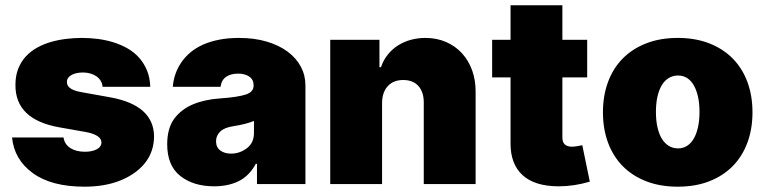

<svg xmlns="http://www.w3.org/2000/svg" viewBox="-20 -696 2895 726"><path d="M25.6 -176.1H220.2Q224.1 -150.2 245.9 -136.2Q267.8 -122.2 301.1 -122.2Q328.1 -122.2 345.7 -131.4Q363.3 -140.6 363.6 -157.7Q362.6 -186.8 301.1 -197.4L204.5 -214.5Q37.3 -244 38.4 -375Q38.4 -409.8 49 -436.4Q59.7 -463.1 77.9 -482.8Q96.2 -502.5 120.7 -516Q145.2 -529.5 173.1 -537.5Q201 -545.5 231 -549Q261 -552.6 289.8 -552.6Q320 -552.6 350.5 -548.7Q381 -544.7 409.3 -535.9Q437.5 -527 462.2 -513Q486.9 -498.9 505.5 -478.3Q524.1 -457.7 535.5 -430.4Q546.9 -403.1 548.3 -367.9H367.9Q366.8 -380.7 360.6 -390.6Q354.4 -400.6 344.5 -407.5Q334.5 -414.4 321.6 -418.1Q308.6 -421.9 294 -421.9Q281.2 -421.9 270.1 -419.6Q258.9 -417.3 250.7 -412.6Q242.5 -408 237.7 -401.5Q233 -394.9 233 -386.4Q233 -380.3 235.3 -374.6Q237.6 -369 243.6 -364Q249.6 -359 259.8 -354.9Q269.9 -350.9 285.5 -348L396.3 -328.1Q561.4 -298.3 562.5 -180.4Q562.1 -122.2 528.1 -79.5Q511 -58.2 487.2 -41.5Q463.4 -24.9 434.5 -13.3Q405.5 -1.8 371.6 4.1Q337.7 9.9 299.7 9.9Q174.7 9.9 104.4 -41.2Q33.7 -92.3 25.6 -176.1Z M638.8 -247.2Q666.5 -283.7 710.6 -301.8Q754.6 -320 812.5 -323.9Q846.9 -326.3 871.1 -330.1Q895.2 -333.8 910.2 -338.8Q938.9 -348.4 938.9 -372.2V-373.6Q938.9 -394.9 922.6 -406.2Q906.2 -417.6 880.7 -417.6Q852.6 -417.6 835 -405.5Q817.5 -393.5 813.9 -367.9H633.5Q637.1 -417.6 665.5 -459.9Q679.7 -480.8 700.3 -498Q720.9 -515.3 748 -527.3Q775.2 -539.4 809.1 -546Q843 -552.6 883.5 -552.6Q942.1 -552.6 988.6 -538.7Q1035.2 -524.9 1067.6 -500.7Q1100.1 -476.6 1117.5 -443.9Q1134.9 -411.2 1134.9 -373.6V0H951.7V-76.7H947.4Q922.6 -30.9 882.8 -11.2Q843 8.5 789.8 8.5Q711.6 8.5 661.9 -30.5Q612.2 -69.6 612.2 -150.6Q612.2 -210.6 638.8 -247.2ZM796.9 -161.9Q796.9 -139.2 812.9 -127.1Q828.8 -115.1 853.7 -115.1Q886.7 -115.1 913.7 -135.7Q940.3 -155.9 940.3 -193.2V-238.6Q925.4 -232.6 906.1 -227.6Q886.7 -222.7 862.2 -218.8Q828.1 -213.8 812.5 -198.3Q796.9 -182.9 796.9 -161.9Z M1228.7 -545.5H1414.8V-441.8H1420.5Q1429.7 -469.1 1446.6 -489.9Q1463.4 -510.7 1485.4 -524.5Q1507.5 -538.4 1533.7 -545.5Q1560 -552.6 1588.1 -552.6Q1631.4 -552.6 1666.5 -537.3Q1701.7 -522 1726.7 -494.7Q1751.8 -467.3 1765.3 -429.9Q1778.8 -392.4 1778.4 -348V0H1582.4V-306.8Q1582.7 -347.7 1562.3 -370.6Q1541.9 -393.5 1504.3 -393.5Q1467.7 -393.5 1446.4 -370.4Q1425.1 -347.3 1424.7 -306.8V0H1228.7Z M1840.9 -403.4V-545.5H1910.5V-676.1H2106.5V-545.5H2200.3V-403.4H2106.5V-175.4Q2106.5 -141.3 2143.5 -141.3Q2147.7 -141.3 2153.2 -142Q2158.7 -142.8 2164.2 -143.6Q2169.7 -144.5 2174.5 -145.4Q2179.3 -146.3 2181.8 -147L2210.2 -9.2Q2150.9 8.5 2092.7 8.5Q2002.1 8.5 1955.8 -33.9Q1909.4 -76.3 1910.5 -157V-403.4Z M2259.9 -271.3Q2259.9 -334.2 2279.1 -386Q2298.3 -437.9 2334.7 -474.8Q2371.1 -511.7 2423.7 -532.1Q2476.2 -552.6 2542.6 -552.6Q2609.4 -552.6 2661.8 -532.1Q2714.1 -511.7 2750.5 -474.8Q2786.9 -437.9 2806.1 -386Q2825.3 -334.2 2825.3 -271.3Q2825.3 -208.5 2806.1 -156.6Q2786.9 -104.8 2750.5 -67.8Q2714.1 -30.9 2661.8 -10.5Q2609.4 9.9 2542.6 9.9Q2476.2 9.9 2423.7 -10.5Q2371.1 -30.9 2334.7 -67.8Q2298.3 -104.8 2279.1 -156.6Q2259.9 -208.5 2259.9 -271.3ZM2544 -134.9Q2562.9 -134.9 2577.8 -144.4Q2592.7 -153.8 2603.2 -171.7Q2613.6 -189.6 2619.3 -215.2Q2625 -240.8 2625 -272.7Q2625 -304.7 2619.3 -330.3Q2613.6 -355.8 2603.2 -373.8Q2592.7 -391.7 2577.8 -401.1Q2562.9 -410.5 2544 -410.5Q2524.5 -410.5 2508.9 -401.1Q2493.3 -391.7 2482.4 -373.8Q2471.6 -355.8 2465.9 -330.3Q2460.2 -304.7 2460.2 -272.7Q2460.2 -240.8 2465.9 -215.2Q2471.6 -189.6 2482.4 -171.7Q2493.3 -153.8 2508.9 -144.4Q2524.5 -134.9 2544 -134.9Z"/></svg>

Font: Inter P Black
Style: Regular
Weight: 900
Designer: Rasmus Andersson
Foundry: rsms
Version: Version 3.018;git-588b23468